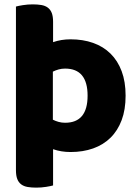

<svg xmlns="http://www.w3.org/2000/svg" viewBox="-20 -681 630 879"><path d="M222 -133Q234 -127 248 -123Q262 -119 278 -119Q381 -119 381 -243Q381 -367 278 -367Q262 -367 248 -363Q234 -359 222 -353ZM223 -488Q260 -501 303 -501Q360 -501 406.5 -484.5Q453 -468 486 -435.5Q519 -403 537 -355Q555 -307 555 -243Q555 -179 537 -131Q519 -83 486 -50.5Q453 -18 406.5 -1.5Q360 15 303 15Q260 15 223 2V168Q213 171 191 174.5Q169 178 146 178Q124 178 106.5 175Q89 172 77 163Q65 154 59 138.5Q53 123 53 98V-651Q63 -654 85 -657.5Q107 -661 130 -661Q152 -661 169.5 -658Q187 -655 199 -646Q211 -637 217 -621.5Q223 -606 223 -581Z"/></svg>

Font: Baloo Tammudu
Style: Regular
Weight: 400
Designer: Omkar Shende and Ek Type
Foundry: Ek Type
Version: Version 1.443;PS 1.000;hotconv 16.6.51;makeotf.lib2.5.65220;